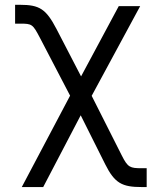

<svg xmlns="http://www.w3.org/2000/svg" viewBox="-20 -571 639 796"><path d="M70.3 204.5H159.1L314.6 -93L416.2 110.1C455.6 188.9 486.5 204.5 567.5 204.5H588.1V126.4H567.5C519.2 126.4 509.9 123.2 485.1 73.9L360.1 -173.7L561.1 -545.5H472.3L316.1 -254.3L214.5 -450.3C171.2 -533.4 144.2 -551.1 63.2 -551.1H42.6V-473H63.2C112.9 -473 115.8 -470.9 145.6 -414.1L270.6 -174.4Z"/></svg>

Font: Magic Ui Pro
Style: Regular
Weight: 400
Designer: Stefan Endress, Andreas Faust
Version: Version 1.000;FEAKit 1.0